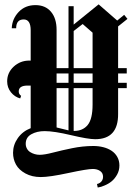

<svg xmlns="http://www.w3.org/2000/svg" viewBox="-20 -639 610 871"><path d="M447.5 163.3Q447.5 145.8 434.2 136.7Q420.8 127.5 400.8 127.5Q375.8 127.5 290.4 145.8Q205 164.2 165 164.2Q125 164.2 95.4 147.9Q65.8 131.7 52.5 107.5Q39.2 83.3 39.2 54.2Q39.2 18.3 60.8 -12.5Q82.5 -43.3 119.2 -57.5V-250.8Q116.7 -250.8 112.1 -250.8Q107.5 -250.8 105 -250.8Q65 -250.8 65 -224.2Q65 -211.7 75.8 -204.2L71.7 -192.5Q46.7 -199.2 29.6 -220.4Q12.5 -241.7 12.5 -270Q12.5 -309.2 42.1 -336.7Q71.7 -364.2 113.3 -364.2Q115.8 -364.2 119.2 -364.2V-501.7Q119.2 -550.8 87.5 -550.8Q53.3 -550.8 53.3 -510.8H33.3Q35 -553.3 64.6 -584.6Q94.2 -615.8 140.8 -615.8Q185.8 -615.8 211.2 -585.8Q236.7 -555.8 236.7 -503.3V-330H290.8Q290.8 -376.7 290.8 -470.4Q290.8 -564.2 290.8 -610.8H314.2V-527.5L427.5 -619.2L511.7 -545.8L543.3 -571.7L558.3 -553.3L515.8 -519.2V-330H555V-305.8H515.8V-263.3H555V-239.2H515.8V-122.5Q516.7 -7.5 411.7 -7.5Q380 -7.5 302.5 -25.8Q225 -44.2 182.5 -44.2Q147.5 -44.2 122.1 -30Q96.7 -15.8 96.7 13.3Q96.7 25 102.1 35Q107.5 45 116.7 50.8Q125.8 56.7 137.1 60Q148.3 63.3 160 63.3Q181.7 63.3 220 53.3Q258.3 43.3 307.1 33.3Q355.8 23.3 403.3 23.3Q427.5 23.3 448.8 28.8Q470 34.2 486.2 45Q502.5 55.8 512.1 72.9Q521.7 90 521.7 111.7Q521.7 134.2 511.3 152.9Q500.8 171.7 486.7 183.3Q472.5 195 454.2 202.5Q440 209.2 423.3 211.7L420 195.8Q427.5 194.2 433.8 190Q440 185.8 443.8 178.8Q447.5 171.7 447.5 163.3ZM400 -263.3Q400 -270 400 -284.2Q400 -298.3 400 -305.8H314.2V-263.3ZM400 -239.2H314.2Q314.2 -206.7 314.2 -142.1Q314.2 -77.5 314.2 -45Q315 -45 315.8 -45Q355.8 -45 377.9 -72.1Q400 -99.2 400 -165ZM400 -330V-490.8L355 -530L314.2 -498.3Q314.2 -470 314.2 -413.8Q314.2 -357.5 314.2 -330ZM290.8 -47.5Q290.8 -80 290.8 -143.8Q290.8 -207.5 290.8 -239.2H236.7V-60.8Q239.2 -60 260 -55Q280.8 -50 290.8 -47.5ZM290.8 -263.3V-305.8H236.7V-263.3Z"/></svg>

Font: Chomsky
Style: Regular
Weight: 400
Version: Version 2.3